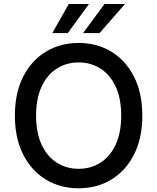

<svg xmlns="http://www.w3.org/2000/svg" viewBox="-20 -958 808 987"><path d="M384.2 9.9Q289.8 9.9 215.7 -35Q141.7 -79.9 99.1 -163.7Q56.5 -247.5 56.5 -363.6Q56.5 -480.1 99.1 -563.7Q141.7 -647.4 215.7 -692.3Q289.8 -737.2 384.2 -737.2Q478.3 -737.2 552.4 -692.3Q626.4 -647.4 669 -563.7Q711.6 -480.1 711.6 -363.6Q711.6 -247.5 669 -163.7Q626.4 -79.9 552.4 -35Q478.3 9.9 384.2 9.9ZM384.2 -90.2Q446.7 -90.2 496.3 -121.6Q545.8 -153.1 574.4 -214.1Q603 -275.2 603 -363.6Q603 -452.4 574.4 -513.3Q545.8 -574.2 496.3 -605.6Q446.7 -637.1 384.2 -637.1Q321.7 -637.1 272.2 -605.6Q222.7 -574.2 194.1 -513.3Q165.5 -452.4 165.5 -363.6Q165.5 -275.2 194.1 -214.1Q222.7 -153.1 272.2 -121.6Q321.7 -90.2 384.2 -90.2ZM491.8 -788H407L517.4 -937.5H622.5ZM328.5 -788H248.9L333.5 -937.5H437.5Z"/></svg>

Font: Linik Sans Medium
Style: Regular
Weight: 500
Designer: Rasmus Andersson (font), Cristiano Sobral (main changes)
Foundry: rsms
Version: Version 3.018;June 1, 2022;FontCreator 14.0.0.2814 64-bit; t